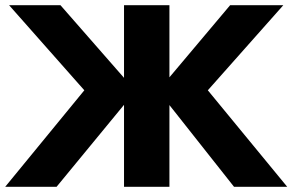

<svg xmlns="http://www.w3.org/2000/svg" viewBox="-21 -720 1127 740"><path d="M212 -700 457 -420V-700H632V-422L866 -700H1071L780 -372L1086 0H881L632 -315V0H457V-316L197 0H-1L304 -372L14 -700Z"/></svg>

Font: Jost*
Style: Bold
Weight: 700
Version: Version 3.7